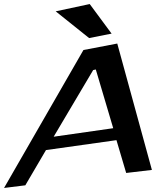

<svg xmlns="http://www.w3.org/2000/svg" viewBox="-127 -885 799 948"><path d="M623 -46 452 -670 285 -638 -107 43 -2 30 100 -144 448 -193 496 -31ZM432 -252 138 -210 333 -539 346 -542ZM424 -719 316 -865 148 -829 313 -697Z"/></svg>

Font: Gamestation Warped
Style: Italic
Weight: 400
Designer: Jonas Hecksher
Foundry: Jonas Hecksher, Playtypeª, e-types AS
Version: Version 1.003